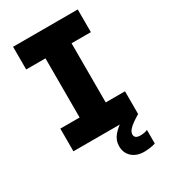

<svg xmlns="http://www.w3.org/2000/svg" viewBox="-223 -825 1008 1145"><g transform="rotate(-30 281.0 -253.0)"><path d="M191.4 0V-719.7H371.1V0ZM58.6 0V-156.2H503.9V0ZM58.6 -563.5V-719.7H503.9V-563.5ZM423.8 213.9Q373 213.9 341.3 185.8Q309.6 157.7 309.6 110.4Q309.6 69.3 337.4 36.9Q365.2 4.4 417 -26.4L503.9 0Q479 15.1 458.3 29.8Q437.5 44.4 425.3 59.3Q413.1 74.2 413.1 89.8Q413.1 103.5 422.9 110.8Q432.6 118.2 454.1 118.2Q466.3 118.2 480.7 115.5Q495.1 112.8 502 108.4V202.1Q487.8 208 463.4 210.9Q439 213.9 423.8 213.9Z"/></g></svg>

Font: Reddit Mono Black
Style: Regular
Weight: 900
Monospace: yes
Designer: Stephen Hutchings
Foundry: Reddit
Version: Version 1.014